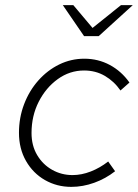

<svg xmlns="http://www.w3.org/2000/svg" viewBox="-20 -718 538 749"><path d="M258 11Q202 11 155.5 -15.5Q109 -42 81.5 -90Q54 -138 54 -200Q54 -259 74 -311.5Q94 -364 129.5 -404Q165 -444 211 -466.5Q257 -489 309 -489Q363 -489 408.5 -464.5Q454 -440 485 -396L450 -365Q425 -401 389 -422Q353 -443 308 -443Q252 -443 205.5 -409.5Q159 -376 131 -321Q103 -266 103 -199Q103 -150 125 -113Q147 -76 183.5 -55.5Q220 -35 263 -35Q298 -35 334 -49Q370 -63 402 -88L429 -50Q392 -21 347.5 -5Q303 11 258 11ZM308 -577 225 -698H266L341 -609L452 -698H498L365 -577Z"/></svg>

Font: Red Hat Text
Style: Italic
Weight: 300
Italic angle: -12°
Designer: Pentagram, MCKL
Foundry: Pentagram, MCKL
Version: Version 1.023